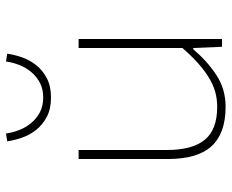

<svg xmlns="http://www.w3.org/2000/svg" viewBox="-86 -674 772 640"><g transform="rotate(-90 300.0 -354.0)"><path d="M264 12Q176 12 133 -34.5Q90 -81 90 -180V-478H120V-184Q120 -99 154 -57.5Q188 -16 264 -16Q291 -16 315 -23Q339 -30 362.5 -44.5Q386 -59 410 -80.5Q434 -102 460 -132V-478H490V0H464L460 -96H456Q416 -49 369.5 -18.5Q323 12 264 12ZM295 -570Q257 -570 230.5 -584Q204 -598 187 -619.5Q170 -641 161 -667Q152 -693 149 -716L175 -720Q178 -698 186.5 -676Q195 -654 210 -636Q225 -618 246 -607Q267 -596 295 -596Q323 -596 344 -607Q365 -618 380 -636Q395 -654 403.5 -676Q412 -698 415 -720L441 -716Q438 -693 429 -667Q420 -641 403 -619.5Q386 -598 359.5 -584Q333 -570 295 -570Z"/></g></svg>

Font: Source Code Pro ExtraLight
Style: Regular
Weight: 200
Monospace: yes
Designer: Paul D. Hunt, Teo Tuominen
Foundry: Adobe Systems Incorporated
Version: Version 2.030;PS 1.000;hotconv 16.6.51;makeotf.lib2.5.65220